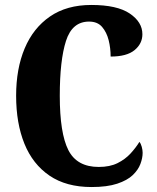

<svg xmlns="http://www.w3.org/2000/svg" viewBox="-20 -744 631 774"><path d="M349 10Q247 10 179.5 -36Q112 -82 78.5 -164.5Q45 -247 45 -358Q45 -467 79.5 -549Q114 -631 181.5 -677.5Q249 -724 348 -724Q452 -724 503 -689.5Q554 -655 554 -606Q554 -568 522.5 -542Q491 -516 426 -516Q426 -550 418 -582Q410 -614 391.5 -635.5Q373 -657 339 -657Q271 -657 246 -579Q221 -501 221 -358Q221 -207 255.5 -139Q290 -71 378 -71Q423 -71 454 -86.5Q485 -102 506.5 -125.5Q528 -149 542 -172Q548 -165 551.5 -152Q555 -139 555 -128Q555 -107 546 -83Q537 -59 515 -38Q493 -17 452.5 -3.5Q412 10 349 10Z"/></svg>

Font: Noto Serif Sinhala ExtraCondensed Black
Style: Regular
Weight: 900
Width: 2
Designer: Jelle Bosma - Monotype Design Team
Foundry: Monotype Imaging Inc.
Version: Version 2.007; ttfautohint (v1.8.4.7-5d5b)